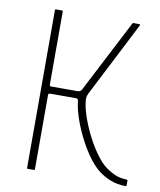

<svg xmlns="http://www.w3.org/2000/svg" viewBox="-78 -735 665 798"><g transform="rotate(10 255.0 -336.5)"><path d="M94 0Q90 0 90 -4Q90 -171 90 -337Q90 -503 90 -669Q90 -673 94 -673Q97 -673 100 -673Q103 -673 106.5 -673Q110 -673 113 -673Q116 -673 119 -673Q123 -673 123 -669Q123 -631 123 -592.5Q123 -554 123 -515.5Q123 -477 123 -438.5Q123 -400 123 -362Q123 -359 124 -356.5Q125 -354 130 -354H240Q248 -354 251.5 -356.5Q255 -359 258 -363Q278 -401 297.5 -439.5Q317 -478 337 -516Q357 -554 376.5 -592.5Q396 -631 416 -669Q417 -670 417.5 -671.5Q418 -673 419 -673Q422 -673 425.5 -673Q429 -673 432 -673Q435 -673 438.5 -673Q442 -673 445 -673Q447 -673 448.5 -671.5Q450 -670 449 -669Q422 -616 395 -563Q368 -510 341 -457.5Q314 -405 287 -352Q283 -343 282 -337.5Q281 -332 281 -327Q283 -297 295 -260.5Q307 -224 325 -187Q343 -150 364.5 -118.5Q386 -87 407 -68Q429 -50 453 -39Q477 -28 502 -28Q504 -28 507 -27Q510 -26 510 -24V-5Q510 0 507 0Q470 0 439.5 -12.5Q409 -25 384 -46Q361 -66 338.5 -98.5Q316 -131 297 -169.5Q278 -208 265.5 -245.5Q253 -283 250 -313Q249 -321 245.5 -322.5Q242 -324 239 -324Q212 -324 184.5 -324Q157 -324 130 -324Q130 -324 126.5 -323Q123 -322 123 -317Q123 -278 123 -239Q123 -200 123 -160.5Q123 -121 123 -82Q123 -43 123 -4Q123 0 119 0Q116 0 113 0Q110 0 106.5 0Q103 0 100 0Q97 0 94 0Z"/></g></svg>

Font: Glory Thin Thin
Style: Regular
Weight: 250
Version: Version 1.011